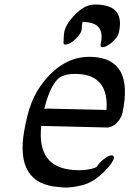

<svg xmlns="http://www.w3.org/2000/svg" viewBox="-20 -794 576 854"><path d="M282.7 -598Q262 -591 262.3 -605Q262.9 -624 264.3 -640Q266.6 -677 304.2 -719Q349.6 -769 390 -773Q419.2 -776 449.6 -769Q532.9 -750 507.9 -646Q504.8 -634 490.9 -618.5Q477.1 -603 463.3 -594.5Q449.6 -586 441.5 -584.5Q433.3 -583 429.6 -586.5Q426 -590 427.7 -598Q446.7 -679 381 -693Q362.3 -697 347.3 -697Q344 -682 343.7 -667.5Q343.5 -653 331.1 -637Q318.7 -621 305.3 -611Q291.9 -601 282.7 -598ZM163.5 -234Q143.3 -49 307.3 -38Q342.1 -35 370.5 -40Q407 -46 411.7 -54Q421 -69 437.8 -83Q454.5 -97 467.9 -101.5Q481.3 -106 485.6 -98Q491.4 -85 462.5 -51Q433.5 -17 404.3 2.5Q375.1 22 348.5 29Q289.1 45 242.7 38Q46.8 25 87.5 -211Q99.8 -284 120.5 -337.5Q141.2 -391 180.3 -438Q269.8 -546 388.3 -541Q576.7 -534 524.4 -290Q511.9 -250 479.4 -233Q466.8 -226 452.9 -227ZM177 -309Q184.2 -311 188.2 -311L453.7 -305Q464.2 -460 324.7 -465Q256.9 -468 231.1 -436Q197.6 -396 177 -309Z"/></svg>

Font: Kavivanar
Style: Regular
Weight: 400
Designer: Tharique Azeez
Foundry: Tharique Azeez
Version: Version 1.88